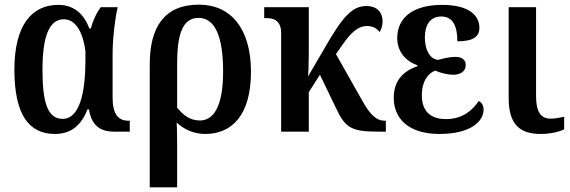

<svg xmlns="http://www.w3.org/2000/svg" viewBox="-20 -567 2456 827"><path d="M217 10C290 10 332 -32 357 -96H363C372 -43 397 0 470 0H539V-47H533C487 -47 465 -79 465 -146V-336C465 -404 477 -497 487 -536H414C393 -508 380 -476 371 -444H365C343 -503 302 -546 231 -546C118 -546 42 -460 42 -267C42 -75 103 10 217 10ZM250 -55C186 -55 163 -123 163 -266C163 -408 191 -484 255 -484C299 -484 335 -442 348 -347V-309C348 -168 323 -55 250 -55Z M625 240H743V49C743 13 742 -21 741 -39C774 -9 814 10 864 10C979 10 1061 -71 1061 -258C1061 -445 973 -547 837 -547C690 -547 625 -453 625 -290ZM841 -48C797 -48 769 -72 743 -103V-293C743 -411 763 -490 835 -490C907 -490 941 -408 941 -259C941 -103 897 -48 841 -48Z M1191 0H1310V-170L1358 -245L1427 -102C1468 -14 1495 0 1613 0H1642V-47H1637C1601 -47 1575 -73 1544 -127L1427 -334L1455 -374C1494 -430 1524 -455 1561 -455C1590 -455 1606 -441 1615 -429C1621 -438 1628 -456 1628 -474C1628 -512 1606 -541 1558 -541C1497 -541 1455 -495 1376 -356L1307 -238C1308 -245 1310 -297 1310 -331V-536H1118V-489H1128C1155 -489 1191 -481 1191 -425Z M1873 10C2007 10 2063 -44 2063 -95C2063 -114 2053 -127 2042 -132C2016 -93 1973 -54 1901 -54C1834 -54 1797 -88 1797 -157C1797 -217 1824 -252 1855 -263C1875 -253 1909 -245 1932 -245C1965 -245 1986 -261 1986 -287C1986 -311 1967 -322 1943 -322C1915 -322 1888 -315 1867 -309C1830 -313 1810 -354 1810 -406C1810 -457 1831 -496 1881 -496C1929 -496 1950 -457 1950 -389C2021 -389 2045 -411 2045 -447C2045 -497 2005 -546 1884 -546C1763 -546 1691 -494 1691 -403C1691 -346 1726 -304 1778 -286V-282C1724 -263 1676 -226 1676 -146C1676 -55 1741 10 1873 10Z M2310 10C2354 10 2393 -1 2410 -10V-64C2392 -60 2372 -56 2351 -56C2310 -56 2289 -85 2289 -152V-536H2171V-145C2171 -30 2219 10 2310 10Z"/></svg>

Font: Noto Serif Condensed Semi
Style: Regular
Weight: 600
Width: 3
Designer: Monotype Design Team
Foundry: Monotype Imaging Inc.
Version: Version 1.002